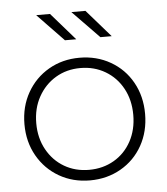

<svg xmlns="http://www.w3.org/2000/svg" viewBox="-50 -712 662 761"><g transform="rotate(-5 281.0 -331.5)"><path d="M278 4Q210 4 155.5 -27.5Q101 -59 69.5 -114.5Q38 -170 38 -240Q38 -310 69.5 -365.5Q101 -421 155.5 -452.5Q210 -484 278 -484Q346 -484 401 -452.5Q456 -421 487 -365.5Q518 -310 518 -240Q518 -170 487 -114.5Q456 -59 401 -27.5Q346 4 278 4ZM278 -38Q333 -38 377 -63.5Q421 -89 446 -135Q471 -181 471 -240Q471 -299 446 -345Q421 -391 377 -417Q333 -443 278 -443Q223 -443 179.5 -417Q136 -391 110.5 -345Q85 -299 85 -240Q85 -181 110.5 -135Q136 -89 179.5 -63.5Q223 -38 278 -38ZM122 -667H177L272 -558H227ZM262 -667H318L413 -558H368Z"/></g></svg>

Font: Montserrat Ace
Style: Light
Weight: 300
Designer: Julieta Ulanovsky
Foundry: Julieta Ulanovsky
Version: Version 1